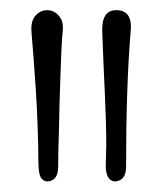

<svg xmlns="http://www.w3.org/2000/svg" viewBox="-20 -908 323 374"><path d="M206.5 -888.2Q239.3 -888.2 234.4 -845.2Q225.6 -739.7 225.6 -583.5Q225.6 -557.1 205.6 -554.7Q197.8 -553.7 191.9 -561Q186 -568.4 186 -585L187 -624.5Q187 -668 184.3 -724.1Q181.6 -780.3 179.2 -845.2Q177.2 -888.2 206.5 -888.2ZM74.2 -554.7Q65.9 -553.7 60.3 -561Q54.7 -568.4 54.7 -596.9Q54.7 -625.5 53.2 -663.8Q51.8 -702.1 49.6 -735.8Q47.4 -769.5 45.2 -797.4Q43 -825.2 41.3 -845.9Q39.6 -866.7 49.1 -877.4Q58.6 -888.2 71.8 -888.2Q85 -888.2 94.5 -877.4Q104 -866.7 102.3 -849.4Q100.6 -832 99.6 -809.3Q98.6 -786.6 97.7 -759.8Q96.7 -732.9 95.9 -704.1Q95.2 -675.3 94.7 -650.4Q93.3 -609.4 93.3 -583.3Q93.3 -557.1 74.2 -554.7Z"/></svg>

Font: Pompiere
Style: Regular
Weight: 400
Designer: Karolina Lach
Foundry: Sorkin Type Co.
Version: Version 1.002